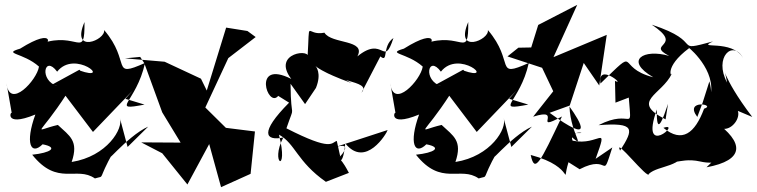

<svg xmlns="http://www.w3.org/2000/svg" viewBox="-20 -686 3127 793"><path d="M507 -79 475 -199C491 -156 422 -40 276 -17C306 -105 268 -124 219 -170C112 -145 138 -116 256 -299L229 -319L364 -141L528 -312L498 -278L577 -254C430 -226 543 -261 579 -426C434 -361 524 -429 410 -562C418 -521 271 -461 329 -595C330 -437 303 -559 150 -506C184 -487 216 -581 63 -485C-12 -463 76 -469 141 -411C133 -355 19 -232 7 -342L29 -216C29 -239 -13 -156 126 -213C83 -95 107 -42 156 -90C223 -77 189 -55 113 -47C218 85 296 -2 372 51C418 37 378 66 449 -60C390 24 502 -123 592 -163ZM383 -318 308 -398 198 -338 218 -330C140 -353 163 -462 216 -390C290 -484 447 -346 308 -395Z M810 -361 660 -431 496 -445 559 -451 576 -425 650 -222 726 -97 563 -98 650 -53 754 76 844 -91 893 87 1015 32 1033 -143 913 -158 828 -242 923 -446 1036 -533 1002 -558 914 -572 834 -312Z M1240 -256 1285 -323C1335 -447 1181 -433 1432 -343L1263 -435C1343 -340 1520 -357 1473 -303L1551 -453C1586 -424 1556 -495 1605 -529C1564 -403 1566 -543 1456 -453C1494 -524 1349 -503 1320 -551C1240 -535 1261 -621 1250 -446C1274 -488 1099 -470 1183 -360C1019 -443 1086 -236 1129 -290L1174 -262C1050 -137 1076 -103 1150 -118C1093 -9 1175 36 1132 -130C1200 -93 1206 -19 1326 65L1421 28C1367 -75 1394 32 1406 -94C1490 11 1578 -136 1581 -149L1354 -75C1463 -112 1362 -16 1385 -41L1371 -104C1348 -97 1353 -59 1163 -156C1202 -270 1181 -173 1180 -340Z M2092 -79 2060 -199C2076 -156 2007 -40 1861 -17C1891 -105 1853 -124 1804 -170C1697 -145 1723 -116 1841 -299L1814 -319L1949 -141L2113 -312L2083 -278L2162 -254C2015 -226 2128 -261 2164 -426C2019 -361 2109 -429 1995 -562C2003 -521 1856 -461 1914 -595C1915 -437 1888 -559 1735 -506C1769 -487 1801 -581 1648 -485C1573 -463 1661 -469 1726 -411C1718 -355 1604 -232 1592 -342L1614 -216C1614 -239 1572 -156 1711 -213C1668 -95 1692 -42 1741 -90C1808 -77 1774 -55 1698 -47C1803 85 1881 -2 1957 51C2003 37 1963 66 2034 -60C1975 24 2087 -123 2177 -163ZM1968 -318 1893 -398 1783 -338 1803 -330C1725 -353 1748 -462 1801 -390C1875 -484 2032 -346 1893 -395Z M2374 13C2503 -54 2462 70 2509 -77L2440 -30C2495 -183 2455 -81 2345 -105C2323 -161 2454 -127 2319 -139C2415 -56 2337 -124 2332 -246C2381 -178 2434 -86 2250 -220L2333 -250L2391 -426L2455 -333L2486 -542L2266 -450L2364 -666L2203 -583L2174 -490L2121 -489L2076 -453L2219 -406L2265 -309L2182 -204C2311 -245 2173 -135 2301 -205C2211 -15 2188 33 2172 -46C2365 5 2295 92 2328 -16Z M2522 -262 2577 -283C2589 -127 2593 -242 2452 -169C2604 -181 2599 -154 2541 -64C2513 -127 2660 62 2660 32C2700 -5 2805 6 2810 -74C2734 23 2775 -41 2872 -19C3002 10 3004 -105 2898 5C3055 -24 3057 -96 2929 -187C2981 -80 3112 -266 2954 -259L3087 -203C2954 -377 2969 -432 2983 -345C2927 -449 3007 -525 3050 -445C3005 -527 2850 -479 2925 -515C2750 -468 2897 -511 2672 -584C2810 -492 2643 -507 2744 -455C2638 -486 2557 -437 2678 -367C2518 -407 2627 -503 2460 -341C2447 -431 2567 -328 2520 -352ZM2882 -262 2860 -203C2803 -278 2942 -254 2888 -237C2850 -135 2797 -94 2720 -158C2801 -186 2619 -26 2693 -234C2690 -113 2720 -200 2739 -257L2729 -193C2580 -268 2714 -294 2755 -382C2755 -361 2719 -407 2826 -487C2805 -506 2929 -414 2917 -306C2895 -298 2931 -267 2910 -350Z"/></svg>

Font: Asimov Silicon
Style: Regular
Weight: 400
Designer: Google
Version: Version 2.000980; 2014